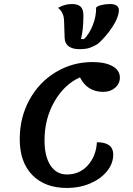

<svg xmlns="http://www.w3.org/2000/svg" viewBox="-20 -908 660 953"><path d="M78 -217Q78 -325 126 -412.5Q174 -500 257 -550Q340 -600 439 -600Q502 -600 538.5 -579.5Q575 -559 575 -523Q575 -493 551.5 -472.5Q528 -452 493 -452Q413 -452 377 -524Q300 -490 250.5 -404.5Q201 -319 201 -211Q201 -132 230.5 -87Q260 -42 312 -42Q375 -42 416 -87.5Q457 -133 461 -202Q542 -202 542 -141Q542 -96 511 -58Q480 -20 427.5 2.5Q375 25 313 25Q203 25 140.5 -39Q78 -103 78 -217ZM373 -664Q342 -664 322.5 -677Q303 -690 301 -717L298 -804Q297 -847 268 -869Q301 -888 337 -888Q365 -888 379.5 -875.5Q394 -863 394 -831Q394 -761 382 -714H397Q423 -739 440.5 -783Q458 -827 457 -870Q463 -878 483.5 -883Q504 -888 527 -888Q548 -888 559 -880Q570 -872 570 -859Q570 -823 537 -773Q504 -723 464 -689Q442 -676 423.5 -670Q405 -664 373 -664Z"/></svg>

Font: Lemonada
Style: Regular
Weight: 400
Designer: Mohamed Gaber (Arabic) Eduardo Tunni (Latin)
Foundry: Kief Type Foundry
Version: Version 3.006